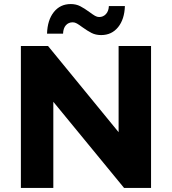

<svg xmlns="http://www.w3.org/2000/svg" viewBox="-20 -927 848 947"><path d="M725 -700V0H592L243 -425V0H83V-700H217L565 -275V-700ZM386 -793Q370 -805 359.5 -811Q349 -817 339 -817Q318 -817 305 -802.5Q292 -788 291 -761H212Q214 -828 245.5 -867.5Q277 -907 329 -907Q355 -907 375.5 -896.5Q396 -886 422 -867Q438 -855 448.5 -849Q459 -843 469 -843Q489 -843 502.5 -857.5Q516 -872 517 -897H596Q594 -832 562.5 -793Q531 -754 479 -754Q452 -754 431.5 -764.5Q411 -775 386 -793Z"/></svg>

Font: Montserrat GRBold
Style: Regular
Weight: 700
Designer: Julieta Ulanovsky
Foundry: Julieta Ulanovsky
Version: Version 1.00 May 29, 2023, initial release